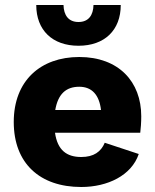

<svg xmlns="http://www.w3.org/2000/svg" viewBox="-20 -738 619 768"><path d="M463 -718H354C353 -677 334 -650 294 -650C254 -650 235 -677 234 -718H125C125 -617 190 -555 294 -555C398 -555 463 -617 463 -718ZM305 10C410 10 506 -36 535 -122L399 -167C384 -131 355 -110 305 -110C247 -110 210 -137 200 -207H541C543 -223 545 -248 545 -273C545 -411 455 -510 297 -510C142 -510 35 -415 35 -250C35 -85 139 10 305 10ZM297 -391C348 -391 377 -358 384 -298H201C212 -362 244 -391 297 -391Z"/></svg>

Font: Work Sans
Style: Bold
Weight: 700
Designer: Wei Huang
Foundry: Wei Huang
Version: Version 2.012